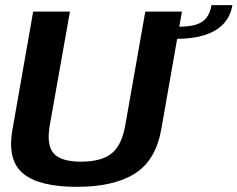

<svg xmlns="http://www.w3.org/2000/svg" viewBox="-20 -720 920 744"><path d="M277 4Q421 4 502.2 -47.2Q583.5 -98.5 605 -219L685 -675H543L465.5 -235Q452 -157 412.2 -125.2Q372.5 -93.5 294 -93.5Q216.5 -93.5 188 -125.5Q159.5 -157.5 173 -235L251 -675H108.5L28.5 -219Q7 -98.5 70 -47.2Q133 4 277 4ZM672 -616.5 664 -569.5Q726.5 -569.5 772 -583.8Q817.5 -598 845.2 -626.8Q873 -655.5 880.5 -700H799.5Q794.5 -670 780.2 -651.5Q766 -633 740 -624.8Q714 -616.5 672 -616.5Z"/></svg>

Font: Anybody Thin SemiBold
Style: Italic
Weight: 600
Italic angle: -10°
Version: Version 1.113;gftools[0.9.25]